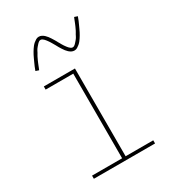

<svg xmlns="http://www.w3.org/2000/svg" viewBox="-180 -848 861 951"><g transform="rotate(-30 250.0 -373.0)"><path d="M75 0V-18H247V-502H89V-520H267V-18H425V0ZM310 -598Q301 -598 293.5 -602Q286 -606 280 -611.5Q274 -617 269 -623.5Q264 -630 259.5 -637Q255 -644 250.5 -651.5Q246 -659 242 -667Q239 -672 236.5 -676.5Q234 -681 231 -686Q228 -691 225.5 -695Q223 -699 220 -703Q217 -707 214 -711Q211 -715 207.5 -718.5Q204 -722 199.5 -725Q195 -728 190 -728Q185 -728 181 -725.5Q177 -723 174 -720Q171 -717 168 -713.5Q165 -710 161 -705.5Q157 -701 155.5 -698.5Q154 -696 152 -693Q150 -690 148.5 -686.5Q147 -683 145 -679.5Q143 -676 140.5 -672Q138 -668 136 -664Q134 -660 132 -655.5Q130 -651 127.5 -646Q125 -641 123 -635.5Q121 -630 118.5 -624.5Q116 -619 114 -613Q112 -607 109 -601L91 -607Q95 -619 99.5 -629Q104 -639 108 -648Q112 -657 116 -665.5Q120 -674 123.5 -681Q127 -688 131 -694.5Q135 -701 138.5 -706.5Q142 -712 147.5 -719Q153 -726 159.5 -731.5Q166 -737 173.5 -741.5Q181 -746 190 -746Q199 -746 206.5 -742Q214 -738 220 -732.5Q226 -727 231 -720.5Q236 -714 240.5 -707Q245 -700 249.5 -692.5Q254 -685 258 -678V-677Q261 -673 263.5 -668Q266 -663 269 -658Q272 -653 274.5 -649Q277 -645 280 -641Q283 -637 286 -633Q289 -629 292.5 -625.5Q296 -622 300.5 -619Q305 -616 310 -616Q315 -616 319 -618.5Q323 -621 326 -624Q329 -627 332 -630.5Q335 -634 339 -638.5Q343 -643 344.5 -645.5Q346 -648 348 -651Q350 -654 351.5 -657.5Q353 -661 355 -664.5Q357 -668 359.5 -672Q362 -676 364 -680Q366 -684 368 -688.5Q370 -693 372.5 -698Q375 -703 377 -708.5Q379 -714 381.5 -719.5Q384 -725 386 -731Q388 -737 391 -743L409 -737Q405 -725 400.5 -715Q396 -705 392 -696Q388 -687 384 -678.5Q380 -670 376.5 -663Q373 -656 369 -649.5Q365 -643 361.5 -637.5Q358 -632 352.5 -625Q347 -618 340.5 -612.5Q334 -607 326.5 -602.5Q319 -598 310 -598Z"/></g></svg>

Font: Iosevka Curly Thin
Style: Regular
Weight: 100
Monospace: yes
Designer: Belleve Invis
Foundry: Belleve Invis
Version: Version 22.1.2; ttfautohint (v1.8.4)